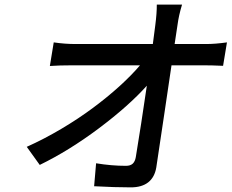

<svg xmlns="http://www.w3.org/2000/svg" viewBox="-20 -776 1000 829"><path d="M151.6 -63.9 95.5 -142Q170.1 -175.4 244.7 -219.6Q319.2 -263.8 381.7 -310.4Q444.2 -356.9 496.1 -403.9Q547.9 -451 584.5 -494H292.6Q236.9 -494 195.3 -491.1L212 -593Q259.9 -585.9 306.1 -585.9H639.9Q649.9 -659.8 650.6 -668Q657.3 -719.8 657 -756H766Q751.8 -709.5 746.4 -668L734 -585.9H870Q909.1 -585.9 959.9 -593L943.2 -491.8Q893.8 -494 859.7 -494H720.5Q715.2 -458.1 690.5 -291.4Q665.8 -124.6 654.8 -52.9Q647.7 -10.7 620 11.2Q592.3 33 544.7 33Q475.1 33 386.4 28.1L394.9 -71Q461.3 -60 523.8 -60Q543 -60 553.1 -69.4Q563.2 -78.8 566.4 -98Q588.8 -233.3 614 -405.9Q535.2 -318.2 407.1 -222.1Q279.1 -126.1 151.6 -63.9Z"/></svg>

Font: Karasuma Gothic
Style: Medium Italic
Weight: 500
Italic angle: 9.39998°
Designer: Rasmus Andersson / Ryoko Nishizuka
Foundry: Genbu
Version: Version 1.00